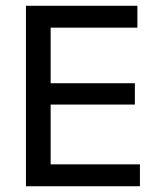

<svg xmlns="http://www.w3.org/2000/svg" viewBox="-20 -648 567 668"><path d="M70.3 0V-627.9H458V-551.8H156.2V-358.4H449.2V-284.2H156.2V-76.2H466.8V0Z"/></svg>

Font: Padauk
Style: Regular
Weight: 400
Designer: Debbi Hosken, Becca Hirsbrunner Spalinger
Foundry: SIL International
Version: Version 5.003